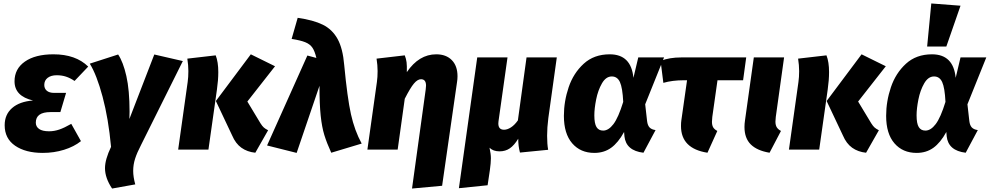

<svg xmlns="http://www.w3.org/2000/svg" viewBox="-20 -865 5722 1110"><path d="M7 -141Q7 -203 50 -240.5Q93 -278 171 -284Q64 -309 64 -395Q64 -467 124 -509Q184 -551 289 -551Q418 -551 490 -480L411 -397Q386 -414 361.5 -422Q337 -430 308 -430Q275 -430 255.5 -415Q236 -400 236 -374Q236 -353 250.5 -340.5Q265 -328 293 -328H362L329 -217H272Q187 -217 187 -156Q187 -133 206 -119.5Q225 -106 264 -106Q293 -106 322.5 -116Q352 -126 392 -149L448 -49Q408 -17 350 1Q292 19 227 19Q128 19 67.5 -22.5Q7 -64 7 -141Z M729 -219 728 -177 872 -550 1037 -512 796 -28Q772 18 761 52.5Q750 87 750 123Q750 158 762 201L628 225Q587 164 587 107Q587 57 622 -16Q607 -179 573 -306Q539 -433 499 -497L663 -550Q692 -507 710.5 -425.5Q729 -344 729 -219Z M1322 -82 1228 -281 1430 -551 1570 -482 1410 -278 1486 -152Q1496 -136 1505 -128Q1514 -120 1530 -112L1456 18Q1409 13 1375.5 -11Q1342 -35 1322 -82ZM1065 -391Q1069 -419 1069 -454Q1069 -488 1063 -526L1227 -545Q1242 -507 1242 -448Q1242 -402 1234 -346L1185 0H1010Z M1970 -489Q1988 -299 2009 -204.5Q2030 -110 2071 -35L1895 18Q1869 -39 1855 -84.5Q1841 -130 1834 -196Q1827 -262 1827 -369L1695 19L1524 -24L1757 -544L1809 -530Q1800 -569 1786 -589.5Q1772 -610 1744.5 -621Q1717 -632 1666 -640L1701 -762Q1792 -749 1846.5 -722Q1901 -695 1931.5 -640Q1962 -585 1970 -489Z M2441 -347Q2443 -365 2443 -370Q2443 -407 2414 -407Q2394 -407 2373 -382Q2352 -357 2320 -294L2279 0H2104L2159 -391Q2163 -419 2163 -454Q2163 -488 2157 -526L2320 -545Q2328 -525 2330.5 -505Q2333 -485 2332 -448Q2402 -551 2502 -551Q2559 -551 2592 -517.5Q2625 -484 2625 -424Q2625 -407 2622 -389L2536 209L2362 225Z M3143 -80Q3143 -32 3149 1L2986 17Q2976 -20 2976 -63Q2953 -25 2927.5 -7.5Q2902 10 2868 10Q2831 10 2810 -11Q2818 25 2818 50Q2818 76 2812 119L2799 206L2633 223L2739 -533H2914L2862 -164Q2861 -159 2861 -151Q2861 -115 2894 -115Q2913 -115 2934 -128.5Q2955 -142 2974 -169L3024 -533H3199L3150 -182Q3143 -127 3143 -80Z M3642 -415 3670 -533H3819L3710 -262L3721 -165Q3724 -140 3735.5 -128Q3747 -116 3770 -113L3700 18Q3599 6 3590 -77L3588 -102Q3554 -40 3513 -10.5Q3472 19 3416 19Q3336 19 3288 -36.5Q3240 -92 3240 -195Q3240 -279 3267.5 -360.5Q3295 -442 3354.5 -496.5Q3414 -551 3505 -551Q3629 -551 3642 -415ZM3416 -198Q3416 -151 3428.5 -130.5Q3441 -110 3467 -110Q3498 -110 3526.5 -147.5Q3555 -185 3583 -276Q3579 -358 3564 -390.5Q3549 -423 3517 -423Q3483 -423 3460 -383Q3437 -343 3426.5 -290Q3416 -237 3416 -198Z M4098 -189Q4096 -167 4096 -161Q4096 -141 4103 -129Q4110 -117 4127 -108L4070 18Q3917 -6 3917 -136Q3917 -157 3919 -169L3952 -401H3933Q3867 -401 3815 -386L3799 -513Q3850 -533 3918 -533H4294L4276 -401H4128Z M4465 -189Q4463 -169 4463 -162Q4463 -142 4470.5 -129.5Q4478 -117 4495 -108L4429 18Q4357 6 4320.5 -30Q4284 -66 4284 -131Q4284 -150 4287 -169L4338 -533H4513Z M4853 -82 4759 -281 4961 -551 5101 -482 4941 -278 5017 -152Q5027 -136 5036 -128Q5045 -120 5061 -112L4987 18Q4940 13 4906.5 -11Q4873 -35 4853 -82ZM4596 -391Q4600 -419 4600 -454Q4600 -488 4594 -526L4758 -545Q4773 -507 4773 -448Q4773 -402 4765 -346L4716 0H4541Z M5505 -415 5533 -533H5682L5573 -262L5584 -165Q5587 -140 5598.5 -128Q5610 -116 5633 -113L5563 18Q5462 6 5453 -77L5451 -102Q5417 -40 5376 -10.5Q5335 19 5279 19Q5199 19 5151 -36.5Q5103 -92 5103 -195Q5103 -279 5130.5 -360.5Q5158 -442 5217.5 -496.5Q5277 -551 5368 -551Q5492 -551 5505 -415ZM5279 -198Q5279 -151 5291.5 -130.5Q5304 -110 5330 -110Q5361 -110 5389.5 -147.5Q5418 -185 5446 -276Q5442 -358 5427 -390.5Q5412 -423 5380 -423Q5346 -423 5323 -383Q5300 -343 5289.5 -290Q5279 -237 5279 -198ZM5533 -832 5451 -596H5340L5364 -845Z"/></svg>

Font: Trujillo ExtraBold
Style: Italic
Weight: 800
Italic angle: -8°
Designer: Fira Sans original fonts by bBox Type GmbH, Carrois Corporate GbR, & Edenspiekermann AG / Changes by Cristiano Sobral
Foundry: Fira Sans original fonts by bBox Type GmbH, Carrois Corporate GbR, & Edenspiekermann AG / Changes by Cristiano Sobral
Version: Version 4.301;July 28, 2020;FontCreator 13.0.0.2655 64-bit